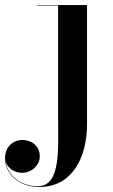

<svg xmlns="http://www.w3.org/2000/svg" viewBox="-119 -480 448 760"><path d="M225.5 -460H28V-458H111V-20.5C111 106.5 123.5 257 31 257C-38 257 -89 215 -96 160C-89 185.5 -62.5 204 -31.5 204C9.5 203.5 38.5 172 38.5 139C38.5 95.5 3 74 -29.5 74C-67.5 74 -99 101 -99 146C-99 207.5 -47 260 37.5 260C167.5 260 225.5 142.5 225.5 11.5Z"/></svg>

Font: Bodoni* 96pt Medium
Style: Regular
Weight: 500
Version: Version 2.3